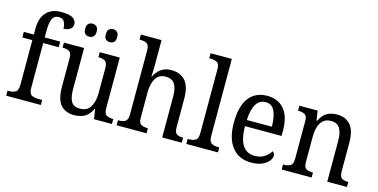

<svg xmlns="http://www.w3.org/2000/svg" viewBox="-76 -1157 3056 1554"><g transform="rotate(15 1452.0 -380.0)"><path d="M24 0V-42H37Q67 -42 89.5 -54Q112 -66 112 -114V-489H28V-536H112V-586Q112 -676 156.5 -723Q201 -770 280 -770Q351 -770 379 -750.5Q407 -731 407 -700Q407 -674 386.5 -659Q366 -644 331 -644Q331 -674 319 -699.5Q307 -725 272 -725Q233 -725 218 -691.5Q203 -658 203 -595V-536H333V-489H203V-114Q203 -66 225 -54Q247 -42 278 -42H314V0Z M595 10Q520 10 480.5 -36.5Q441 -83 441 -186V-427Q441 -471 419.5 -482.5Q398 -494 367 -494H364V-536H533V-190Q533 -124 552.5 -88.5Q572 -53 627 -53Q687 -53 714 -98Q741 -143 741 -216V-422Q741 -470 719.5 -482Q698 -494 667 -494H664V-536H832V-109Q832 -64 854.5 -53Q877 -42 907 -42H910V0H760L747 -81H743Q715 -26 677.5 -8Q640 10 595 10ZM722 -635Q701 -635 687.5 -647Q674 -659 674 -689Q674 -720 687.5 -732Q701 -744 722 -744Q741 -744 755 -732Q769 -720 769 -689Q769 -659 755 -647Q741 -635 722 -635ZM548 -635Q528 -635 514.5 -647Q501 -659 501 -689Q501 -720 514.5 -732Q528 -744 548 -744Q568 -744 582.5 -732Q597 -720 597 -689Q597 -659 582.5 -647Q568 -635 548 -635Z M949 0V-42H956Q987 -42 1009 -54Q1031 -66 1031 -114V-650Q1031 -695 1008.5 -706.5Q986 -718 956 -718H949V-760H1122V-537Q1122 -511 1120.5 -484Q1119 -457 1119 -455H1123Q1142 -496 1176.5 -521Q1211 -546 1262 -546Q1339 -546 1380.5 -499Q1422 -452 1422 -350V-114Q1422 -66 1441.5 -54Q1461 -42 1492 -42H1495V0H1331V-346Q1331 -411 1308.5 -447Q1286 -483 1232 -483Q1175 -483 1148.5 -438.5Q1122 -394 1122 -320V-109Q1122 -64 1144 -53Q1166 -42 1197 -42H1200V0Z M1533 0V-42H1545Q1577 -42 1598.5 -54.5Q1620 -67 1620 -114V-650Q1620 -695 1597.5 -706.5Q1575 -718 1545 -718H1533V-760H1711V-114Q1711 -67 1732.5 -54.5Q1754 -42 1786 -42H1798V0Z M2076 10Q1974 10 1917 -62Q1860 -134 1860 -264Q1860 -405 1914 -475.5Q1968 -546 2067 -546Q2158 -546 2209.5 -485Q2261 -424 2261 -306V-262H1954Q1956 -152 1990.5 -101Q2025 -50 2092 -50Q2140 -50 2173 -72Q2206 -94 2222 -123Q2230 -120 2236 -111.5Q2242 -103 2242 -90Q2242 -70 2224 -46.5Q2206 -23 2169.5 -6.5Q2133 10 2076 10ZM2166 -314Q2165 -395 2143 -444Q2121 -493 2067 -493Q2015 -493 1987.5 -447Q1960 -401 1956 -314Z M2332 0V-42H2340Q2371 -42 2393 -54Q2415 -66 2415 -114V-426Q2415 -471 2393.5 -482.5Q2372 -494 2342 -494H2337V-536H2490L2502 -455H2507Q2534 -509 2569 -527.5Q2604 -546 2651 -546Q2724 -546 2764.5 -499Q2805 -452 2805 -350V-114Q2805 -66 2824 -54Q2843 -42 2874 -42H2879V0H2714V-346Q2714 -410 2692 -446.5Q2670 -483 2617 -483Q2575 -483 2550.5 -460Q2526 -437 2516 -400Q2506 -363 2506 -320V-109Q2506 -64 2527 -53Q2548 -42 2578 -42H2583V0Z"/></g></svg>

Font: Noto Serif Hebrew SemiCondensed
Style: Regular
Weight: 400
Width: 4
Designer: Monotype Design Team
Foundry: Monotype Imaging Inc.
Version: Version 2.004; ttfautohint (v1.8.4.7-5d5b)